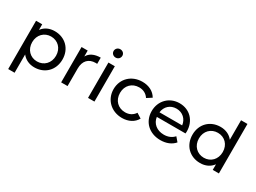

<svg xmlns="http://www.w3.org/2000/svg" viewBox="-49 -1528 3327 2493"><g transform="rotate(30 1614.5 -281.5)"><path d="M91 -530V194H187V-80C231 -24 296 6 372 6C527 6 640 -104 640 -265C640 -425 527 -535 372 -535C293 -535 226 -505 183 -446V-530ZM364 -451C466 -451 543 -376 543 -265C543 -154 466 -78 364 -78C262 -78 186 -154 186 -265C186 -375 264 -451 364 -451Z M773 0H869V-264C869 -379 932 -443 1036 -443C1045 -443 1053 -443 1058 -442V-535C965 -535 898 -502 865 -441V-530H773Z M1176 -530V0H1272V-530ZM1159 -694C1159 -659 1187 -632 1224 -632C1261 -632 1289 -660 1289 -696C1289 -731 1261 -757 1224 -757C1187 -757 1159 -729 1159 -694Z M1406 -265C1406 -109 1524 6 1686 6C1782 6 1861 -35 1902 -108L1829 -154C1796 -103 1745 -78 1685 -78C1580 -78 1503 -152 1503 -265C1503 -376 1580 -451 1685 -451C1745 -451 1796 -426 1829 -375L1902 -422C1861 -495 1782 -535 1686 -535C1524 -535 1406 -422 1406 -265Z M2262 6C2350 6 2423 -24 2471 -80L2418 -142C2379 -99 2328 -78 2265 -78C2161 -78 2085 -140 2073 -233H2503C2504 -245 2505 -255 2505 -262C2505 -423 2396 -535 2243 -535C2090 -535 1977 -421 1977 -265C1977 -107 2092 6 2262 6ZM2243 -454C2335 -454 2402 -391 2413 -302H2073C2084 -393 2151 -454 2243 -454Z M2857 6C2936 6 3003 -25 3046 -84V0H3138V-742H3042V-450C2999 -506 2933 -535 2857 -535C2702 -535 2589 -425 2589 -265C2589 -104 2702 6 2857 6ZM2865 -451C2967 -451 3043 -376 3043 -265C3043 -154 2967 -78 2865 -78C2763 -78 2686 -154 2686 -265C2686 -376 2763 -451 2865 -451Z"/></g></svg>

Font: Malon Grotesk Med
Style: Regular
Weight: 500
Designer: Julieta Ulanovsky
Foundry: Julieta Ulanovsky
Version: Version 7.200